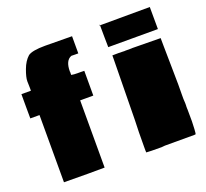

<svg xmlns="http://www.w3.org/2000/svg" viewBox="-131 -932 1173 1093"><g transform="rotate(-20 455.5 -385.5)"><path d="M80.1 -572.8 79.1 -611.8Q79.1 -635.3 95.5 -679.7Q111.8 -724.1 139.6 -748.5Q165.5 -767.1 242.9 -767.1Q320.3 -767.1 406.2 -765.6V-661.6H389.6Q372.1 -661.6 364.3 -662.1Q325.7 -647.9 325.7 -581.1Q326.7 -578.1 326.7 -576.9Q326.7 -575.7 326.2 -573.7V-560.1Q341.8 -557.1 362.3 -557.1H384.3Q397 -557.1 404.3 -556.6V-406.7H324.7V0.5L222.7 1Q177.2 1 78.6 0V-407.2H22.9L22.5 -481V-554.2H80.1ZM878.9 -770.5 879.4 -636.7H578.6Q578.6 -683.6 577.6 -703.6L577.1 -769.5ZM572.3 -769.5 577.1 -774.4V-769.5ZM880.9 -154.8 881.3 -150.4 881.8 -77.1Q881.8 -57.1 879.9 -29.3Q877.9 -1.5 876.5 -0.5L867.7 0.5H689.9L669.4 2.4Q593.3 2.4 576.7 0.5V-2.9L576.2 -12.2V-34.2Q576.2 -130.4 579.1 -193.8L584.5 -569.8V-584.5L622.6 -585L630.9 -584.5H645L657.2 -584L663.6 -584.5H698.7L706.1 -585L872.6 -583Q874.5 -583.5 875.5 -583.5Q876.5 -583.5 876.5 -580.6L877 -534.2Q877.4 -487.8 878.9 -409.9Q880.4 -332 880.4 -299.8L879.9 -238.8V-212.9L881.3 -187V-171.9Q881.3 -171.4 880.9 -169.9Z"/></g></svg>

Font: Bowlby One
Style: Regular
Weight: 400
Designer: vernon adams
Foundry: vernon adams
Version: Version 1.001